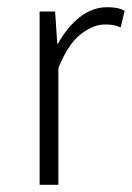

<svg xmlns="http://www.w3.org/2000/svg" viewBox="-20 -513 366 533"><path d="M90 0V-481H133L139 -392H141Q166 -437 201 -465Q236 -493 278 -493Q291 -493 303 -491Q315 -489 326 -483L315 -437Q303 -442 294.5 -443.5Q286 -445 271 -445Q239 -445 204 -418Q169 -391 142 -324V0Z"/></svg>

Font: Assistant ExtraLight Light
Style: Regular
Weight: 300
Version: Version 3.000